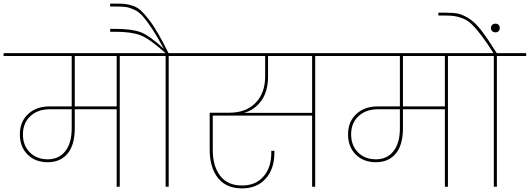

<svg xmlns="http://www.w3.org/2000/svg" viewBox="-55 -1034 2933 1063"><path d="M209 -152Q271 -152 306.5 -197Q342 -242 342 -324V-429H220Q154 -429 113 -391Q72 -353 72 -290Q72 -228 110.5 -190Q149 -152 209 -152ZM591 -445V-724H359V-445ZM-35 -724V-740H770V-724H608V0H591V-429H359V-325Q359 -232 319.5 -184Q280 -136 209 -136Q140 -136 97.5 -178.5Q55 -221 55 -290Q55 -360 100.5 -402.5Q146 -445 220 -445H342V-724Z M879 0H862V-724H700V-740H861Q774 -819 723.5 -838.5Q673 -858 587 -858H555V-874H587Q674 -874 723 -856Q772 -838 852 -764Q816 -831 787.5 -874Q759 -917 737 -942.5Q715 -968 689 -980Q663 -992 643 -995Q623 -998 587 -998H555V-1014H587Q619 -1014 638 -1012Q657 -1010 681.5 -1001.5Q706 -993 724.5 -976Q743 -959 767.5 -928Q792 -897 818.5 -851.5Q845 -806 878 -740H1041V-724H879Z M1429 -611Q1429 -529 1392.5 -477.5Q1356 -426 1296 -409H1673V-724H1429ZM971 -724V-740H1852V-724H1690V0H1673V-394H1123V-204Q1123 -114 1164 -60.5Q1205 -7 1285 -7Q1360 -7 1403.5 -56.5Q1447 -106 1447 -188V-199H1464V-188Q1464 -98 1415.5 -44.5Q1367 9 1285 9Q1197 9 1151.5 -49Q1106 -107 1106 -205V-410H1216Q1306 -410 1359.5 -464Q1413 -518 1413 -611V-724Z M2026 -152Q2088 -152 2123.5 -197Q2159 -242 2159 -324V-429H2037Q1971 -429 1930 -391Q1889 -353 1889 -290Q1889 -228 1927.5 -190Q1966 -152 2026 -152ZM2408 -445V-724H2176V-445ZM1782 -724V-740H2587V-724H2425V0H2408V-429H2176V-325Q2176 -232 2136.5 -184Q2097 -136 2026 -136Q1957 -136 1914.5 -178.5Q1872 -221 1872 -290Q1872 -360 1917.5 -402.5Q1963 -445 2037 -445H2159V-724Z M2696 0H2679V-724H2517V-740H2677Q2639 -800 2610 -838Q2581 -876 2558 -898.5Q2535 -921 2508.5 -931.5Q2482 -942 2461 -945Q2440 -948 2404 -948H2372V-964H2404Q2453 -964 2479 -959Q2505 -954 2540 -932.5Q2575 -911 2610 -865.5Q2645 -820 2695 -740H2858V-724H2696Z M2705.5 -861.5Q2699 -855 2688 -855Q2677 -855 2670 -861.5Q2663 -868 2663 -879Q2663 -890 2670 -896.5Q2677 -903 2688 -903Q2699 -903 2705.5 -896.5Q2712 -890 2712 -879Q2712 -868 2705.5 -861.5Z"/></svg>

Font: SVN-Poppins Thin
Style: Regular
Weight: 100
Designer: Ninad Kale (Devanagari), Jonny Pinhorn (Latin)
Foundry: Indian Type Foundry
Version: Version 3.002 2017